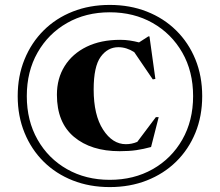

<svg xmlns="http://www.w3.org/2000/svg" viewBox="-20 -748 894 781"><path d="M426.5 -728Q508.5 -728 577.2 -701Q646 -674 696.5 -624.2Q747 -574.5 774.8 -506.5Q802.5 -438.5 802.5 -357Q802.5 -275.5 774.8 -207.8Q747 -140 696.5 -90.5Q646 -41 577.2 -14Q508.5 13 426.5 13Q344.5 13 276 -14Q207.5 -41 157.5 -90.5Q107.5 -140 79.8 -207.8Q52 -275.5 52 -357Q52 -438.5 79.8 -506.5Q107.5 -574.5 157.5 -624.2Q207.5 -674 276 -701Q344.5 -728 426.5 -728ZM426.5 -698Q329 -698 252.8 -654.5Q176.5 -611 132.8 -534.2Q89 -457.5 89 -357Q89 -257 132.8 -180Q176.5 -103 252.8 -59.8Q329 -16.5 426.5 -16.5Q524.5 -16.5 601 -59.8Q677.5 -103 721.5 -180Q765.5 -257 765.5 -357Q765.5 -457.5 721.5 -534.2Q677.5 -611 601 -654.5Q524.5 -698 426.5 -698ZM492 -161.5Q516.5 -161.5 538.5 -171L614 -271.5H625.5L594.5 -150Q563.5 -141.5 534.2 -137.2Q505 -133 466.5 -133Q350.5 -133 281 -191.2Q211.5 -249.5 211.5 -362.5Q211.5 -429 243 -479.2Q274.5 -529.5 332.2 -557.8Q390 -586 468.5 -586Q490 -586 508 -583.2Q526 -580.5 545.5 -575.5L583.5 -600H588L612 -427L601.5 -425L526 -536Q494.5 -556 461.5 -556Q418 -556 389.5 -516.8Q361 -477.5 361 -384Q361 -280 399.2 -220.8Q437.5 -161.5 492 -161.5Z"/></svg>

Font: Newsreader 72pt
Style: Bold
Weight: 700
Designer: Hugues Gentile
Foundry: Production Type
Version: Version 1.003; ttfautohint (v1.8.3)